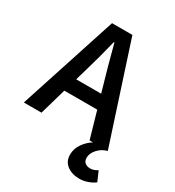

<svg xmlns="http://www.w3.org/2000/svg" viewBox="-208 -773 1012 1113"><g transform="rotate(30 298.0 -216.0)"><path d="M216.8 -348.1 193.8 -268.1H360.8L337.9 -348.1Q323.7 -394 278.8 -564H274.9Q242.2 -431.6 216.8 -348.1ZM498 222.2Q446.8 222.2 413.8 197.3Q380.9 172.4 380.9 127Q380.9 86.4 405.3 52.5Q429.7 18.6 460.9 0H438L387.2 -176.8H167L116.2 0H-2L210.9 -653.8H347.2L560.1 0Q522.9 9.8 498 37.6Q473.1 65.4 473.1 95.2Q473.1 117.2 486.8 128.2Q500.5 139.2 522 139.2Q545.9 139.2 569.8 123L598.1 188Q579.6 202.6 552 212.4Q524.4 222.2 498 222.2Z"/></g></svg>

Font: Source Sans 3 Semibold
Style: Regular
Weight: 600
Designer: Paul D. Hunt
Foundry: Adobe
Version: Version 3.052;hotconv 1.1.0;makeotfexe 2.6.0